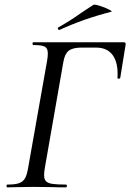

<svg xmlns="http://www.w3.org/2000/svg" viewBox="-20 -807 561 827"><path d="M12 -12Q45 -12 62 -18Q79 -24 87.5 -38.5Q96 -53 101 -83L183 -546Q186 -564 186 -577Q186 -599 173 -606Q160 -613 124 -613Q120 -613 120 -619Q120 -625 124 -625H513Q523 -625 521 -614L498 -472Q497 -468 491.5 -468Q486 -468 486 -472Q490 -534 466.5 -568Q443 -602 394 -602H331Q293 -602 276 -588.5Q259 -575 253 -541L173 -83Q170 -65 170 -53Q170 -35 178 -26.5Q186 -18 205.5 -15Q225 -12 264 -12Q268 -12 268 -6Q268 0 264 0Q227 0 206 -1L123 -2L57 -1Q40 0 12 0Q8 0 8 -6Q8 -12 12 -12ZM235 -678Q231 -678 229.5 -682.5Q228 -687 231 -689Q277 -714 329 -751Q376 -782 382 -786Q387 -789 409.5 -782Q432 -775 449.5 -766Q467 -757 458 -756Q340 -726 236 -678Z"/></svg>

Font: Cormorant Garamond Medium
Style: Italic
Weight: 500
Italic angle: -10°
Designer: Christian Thalmann (Catharsis Fonts)
Foundry: Catharsis Fonts
Version: Version 4.000